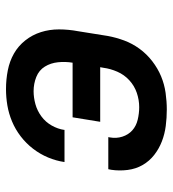

<svg xmlns="http://www.w3.org/2000/svg" viewBox="12 -580 576 640"><g transform="rotate(-90 300.0 -260.0)"><path d="M255 8Q227 8 200 4.5Q173 1 148.5 -8.5Q124 -18 103.5 -34Q83 -50 70 -72.5Q57 -95 53.5 -122.5Q50 -150 54 -177L56 -187H163L162 -182Q158 -160 164.5 -140Q171 -120 185.5 -107Q200 -94 221 -89Q242 -84 263 -84Q287 -84 310.5 -92Q334 -100 352.5 -117Q371 -134 381 -157Q391 -180 394 -203L396 -214H214L229 -306H411Q415 -330 412.5 -354.5Q410 -379 398 -398.5Q386 -418 363.5 -427Q341 -436 316 -436Q295 -436 273 -430Q251 -424 232 -410Q213 -396 201.5 -375.5Q190 -355 187 -334V-333H80V-334Q84 -361 95 -387.5Q106 -414 124 -437.5Q142 -461 165.5 -479Q189 -497 215.5 -508Q242 -519 269 -523.5Q296 -528 323 -528Q355 -528 385.5 -522Q416 -516 441.5 -501.5Q467 -487 485.5 -463.5Q504 -440 513 -411.5Q522 -383 522 -351.5Q522 -320 516 -288L500 -188Q495 -161 485 -134Q475 -107 457.5 -83Q440 -59 416 -40.5Q392 -22 365.5 -11Q339 0 310.5 4Q282 8 255 8Z"/></g></svg>

Font: Iosevka Semibold Extended
Style: Italic
Weight: 600
Width: 7
Italic angle: -9°
Monospace: yes
Designer: Belleve Invis
Foundry: Belleve Invis
Version: Version 32.5.0; ttfautohint (v1.8.4)